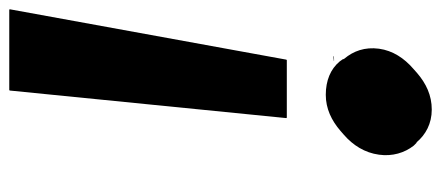

<svg xmlns="http://www.w3.org/2000/svg" viewBox="-282 -624 929 404"><g transform="rotate(-90 182.0 -422.5)"><path d="M265 -184C264 -184 255 -183 255 -184L265 -185ZM257 -283 258 -284 364 -866 363 -867H194L193 -866L135 -284L136 -283ZM184 -201C155 -201 130 -189 108 -170L100 -163C78 -144 62 -119 58 -89C54 -61 62 -35 77 -16L83 -10H84C100 9 123 22 153 22C183 22 208 10 230 -9L239 -17C261 -36 277 -60 281 -89C285 -119 276 -143 260 -162L259 -164V-165L254 -172C238 -191 214 -201 184 -201ZM255 -177V-176Z"/></g></svg>

Font: Hussar Woodtype
Style: SeBdObl
Weight: 900
Foundry: Cannot Into Space Fonts
Version: Version 1.07